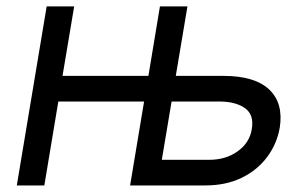

<svg xmlns="http://www.w3.org/2000/svg" viewBox="-20 -565 939 585"><path d="M31.2 0 122.2 -545.5H206L170.5 -333.8H432.2L467.3 -545.5H551.1L515.6 -333.8H660.5Q756.4 -333.8 800.2 -292.3Q844.1 -250.7 832.4 -176.1Q823.9 -127.1 794.4 -87.2Q764.9 -47.2 717 -23.6Q669 0 605.1 0H376.4L419 -255.7H157.7L115.1 0ZM502.8 -255.7 473 -78.1H617.9Q668 -78.1 704.4 -104.2Q740.8 -130.3 747.2 -171.9Q754.6 -215.6 726.2 -235.6Q697.8 -255.7 647.7 -255.7Z"/></svg>

Font: Inter UI
Style: Italic
Weight: 400
Italic angle: -9.39999°
Designer: Rasmus Andersson
Foundry: rsms
Version: 3.2;8d6f07862